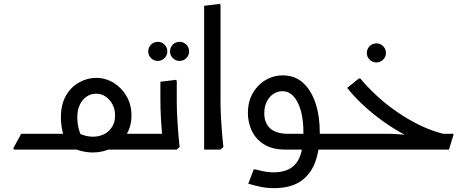

<svg xmlns="http://www.w3.org/2000/svg" viewBox="-20 -776 2431 996"><path d="M536 0V-82H726V0ZM726 0V-82Q738 -82 742 -71Q746 -60 746 -42Q746 -24 742 -12Q738 0 726 0ZM52 0 49 -7 90 -82H337V0ZM462 15Q424 15 386.5 3Q349 -9 313 -31L360 -100Q386 -84 411 -75.5Q436 -67 462 -67Q496 -67 522 -81Q548 -95 562.5 -119.5Q577 -144 577 -177Q577 -209 563.5 -234.5Q550 -260 528 -275Q506 -290 478 -290Q451 -290 428.5 -274.5Q406 -259 393.5 -231.5Q381 -204 381 -167Q381 -139 387 -113Q393 -87 403 -68L329 -28Q313 -56 304.5 -93Q296 -130 296 -167Q296 -235 322.5 -280.5Q349 -326 391.5 -349Q434 -372 478 -372Q527 -372 568.5 -347Q610 -322 636 -278Q662 -234 662 -177Q662 -118 634 -75Q606 -32 560.5 -8.5Q515 15 462 15ZM210 0V-82H387V0ZM210 0Q199 0 194.5 -12Q190 -24 190 -42Q190 -60 194.5 -71Q199 -82 210 -82Z M798 -460Q778 -460 763.5 -474.5Q749 -489 749 -509Q749 -530 763.5 -544.5Q778 -559 799 -559Q819 -559 833.5 -544.5Q848 -530 848 -509Q848 -489 833.5 -474.5Q819 -460 798 -460ZM911 -460Q891 -460 876.5 -474.5Q862 -489 862 -509Q862 -530 876.5 -544.5Q891 -559 912 -559Q932 -559 946.5 -544.5Q961 -530 961 -509Q961 -489 946.5 -474.5Q932 -460 911 -460Z M821 0 824 -42Q824 -42 821 -74.5Q818 -107 815 -158Q812 -209 812 -265V-352L894 -362L897 -354V-247Q897 -206 899.5 -165Q902 -124 904.5 -89.5Q907 -55 909.5 -34.5Q912 -14 912 -14L897 0ZM726 0V-82H832V0ZM726 0Q715 0 710.5 -12Q706 -24 706 -42Q706 -60 710.5 -71Q715 -82 726 -82Z M1039 0V-746L1121 -756L1124 -748V-247Q1124 -206 1126.5 -165Q1129 -124 1131.5 -89.5Q1134 -55 1136.5 -34.5Q1139 -14 1139 -14L1124 0Z M1461 0Q1392 0 1349 -27.5Q1306 -55 1286 -98Q1266 -141 1266 -189Q1266 -248 1290.5 -291.5Q1315 -335 1356.5 -360Q1398 -385 1447 -385Q1510 -385 1552.5 -346Q1595 -307 1617 -240Q1639 -173 1639 -86H1554Q1554 -187 1524 -245Q1494 -303 1445 -303Q1421 -303 1399.5 -289.5Q1378 -276 1364.5 -250Q1351 -224 1351 -188Q1351 -138 1381.5 -110Q1412 -82 1474 -82H1726V0ZM1401 200Q1365 200 1333.5 193.5Q1302 187 1268 177L1296 103H1306Q1335 111 1356.5 114.5Q1378 118 1400 118Q1479 118 1516.5 70.5Q1554 23 1554 -86H1639Q1639 -4 1616.5 61Q1594 126 1541.5 163Q1489 200 1401 200ZM1726 0V-82Q1738 -82 1742 -71Q1746 -60 1746 -42Q1746 -24 1742 -12Q1738 0 1726 0Z M1932 -452Q1912 -452 1897.5 -466.5Q1883 -481 1883 -501Q1883 -522 1897.5 -536.5Q1912 -551 1933 -551Q1953 -551 1967.5 -536.5Q1982 -522 1982 -501Q1982 -481 1967.5 -466.5Q1953 -452 1932 -452Z M2261 -6Q2197 -22 2130.5 -52Q2064 -82 2001 -123.5Q1938 -165 1881.5 -215Q1825 -265 1781 -320L1842 -369H1849Q1881 -330 1928.5 -285Q1976 -240 2036 -198Q2096 -156 2164 -123.5Q2232 -91 2305 -76ZM1726 0V-82H1981Q2009 -82 2035.5 -80.5Q2062 -79 2080 -77Q2098 -75 2098 -75L2192 -82H2332V-75L2309 0ZM1726 0Q1715 0 1710.5 -12Q1706 -24 1706 -42Q1706 -60 1710.5 -71Q1715 -82 1726 -82Z"/></svg>

Font: Fustat Medium
Style: Regular
Weight: 500
Designer: Mohamed Gaber, Khaled Hosny, Laura Garcia Mut
Foundry: Kief Type Foundry, Alif Type Foundry, Hard Type Foundry
Version: Version 1.007